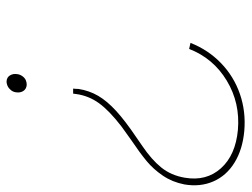

<svg xmlns="http://www.w3.org/2000/svg" viewBox="-140 -456 748 571"><g transform="rotate(-90 233.5 -170.0)"><path d="M255 -310Q250 -278 234.5 -251.5Q219 -225 189.5 -198Q160 -171 111 -138Q98 -129 85 -120Q45 -93 21.5 -64Q-2 -35 -9 6Q-20 70 19 113.5Q58 157 133 164Q213 171 279.5 131Q346 91 374 19L392 23Q371 76 331.5 114Q292 152 240 170Q188 188 130 183Q75 178 36 154Q-3 130 -20 91Q-37 52 -29 5Q-22 -31 -3 -59Q16 -87 40 -107Q64 -127 104 -154L143 -182Q190 -218 212.5 -249Q235 -280 240 -318L241 -326H256Q255 -318 255 -310ZM299 -492Q298 -484 293 -477Q288 -470 281.5 -467Q275 -464 267 -464Q255 -465 249 -474Q243 -483 245 -496Q246 -504 251 -510.5Q256 -517 263 -520.5Q270 -524 278 -524Q290 -523 295.5 -513.5Q301 -504 299 -492Z"/></g></svg>

Font: Fixel Italic Variable Display Thin
Style: Italic
Weight: 100
Italic angle: -10°
Designer: AlfaBravo + MacPaw
Foundry: Kyrylo Tkachov, Marchela Mozhyna, Serhii Makarenko, Maria Weinstein, Zakhar Kryvoshyya
Version: Version 1.210;Glyphs 3.2 (3217)